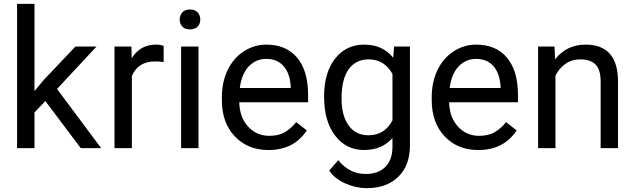

<svg xmlns="http://www.w3.org/2000/svg" viewBox="-20 -770 3300 998"><path d="M215.8 -244.6 399.9 0H505.9L276.4 -307.6L481.9 -528.3H372.1L207.5 -354.5L159.2 -296.4V-750H68.8V0H159.2V-185.5Z M830.6 -447.3V-531.2C821.3 -535.6 808.1 -538.1 790.5 -538.1C736.3 -538.1 694.3 -514.6 664.6 -467.3L663.1 -528.3H575.2V0H665.5V-375C686.5 -425.3 727.1 -450.7 786.1 -450.7C802.2 -450.7 816.9 -449.7 830.6 -447.3Z M1011.7 0V-528.3H921.4V0ZM914.1 -668.5C914.1 -653.8 918.5 -641.6 927.7 -631.8C936.5 -622.1 949.7 -617.2 967.3 -617.2C984.9 -617.2 998 -622.1 1007.3 -631.8C1016.6 -641.6 1021 -653.8 1021 -668.5C1021 -683.1 1016.6 -695.3 1007.3 -705.6C998 -715.8 984.9 -720.7 967.3 -720.7C949.7 -720.7 936.5 -715.8 927.7 -705.6C918.5 -695.3 914.1 -683.1 914.1 -668.5Z M1375.5 9.8C1463.9 9.8 1530.3 -24.4 1574.7 -92.3L1519.5 -135.3C1502.9 -113.8 1483.4 -96.7 1461.4 -83.5C1439.5 -70.3 1412.1 -64 1380.4 -64C1335.4 -64 1298.3 -80.1 1269.5 -112.3C1240.2 -144 1225.1 -186 1223.6 -238.3H1581.5V-275.9C1581.5 -360.4 1562.5 -424.8 1524.4 -470.2C1486.3 -515.6 1433.1 -538.1 1364.3 -538.1C1322.3 -538.1 1283.2 -526.4 1247.6 -503.4C1211.4 -480 1183.6 -447.8 1163.6 -406.7C1143.6 -365.2 1133.3 -318.4 1133.3 -266.1V-249.5C1133.3 -170.9 1155.8 -107.9 1200.7 -61C1245.6 -13.7 1303.7 9.8 1375.5 9.8ZM1364.3 -463.9C1401.9 -463.9 1432.1 -451.2 1454.1 -426.3C1476.1 -400.9 1488.8 -365.2 1491.2 -319.3V-312.5H1226.6C1232.4 -360.4 1247.6 -397.5 1272.5 -424.3C1297.4 -450.7 1327.6 -463.9 1364.3 -463.9Z M1664.6 -268.6C1664.6 -182.6 1683.6 -114.7 1722.2 -64.9C1760.3 -15.1 1810.1 9.8 1872.1 9.8C1934.6 9.8 1983.9 -11.2 2020 -52.7V-7.3C2020 37.6 2007.8 72.3 1983.4 97.2C1958.5 122.1 1924.3 134.3 1880.4 134.3C1824.2 134.3 1776.9 110.4 1738.3 62.5L1691.4 116.7C1710.4 145 1738.3 167.5 1774.9 183.6C1811.5 199.7 1848.6 208 1886.7 208C1955.1 208 2009.8 188.5 2050.3 148.9C2090.8 109.4 2110.8 55.7 2110.8 -12.7V-528.3H2028.3L2023.9 -469.7C1987.8 -515.1 1937.5 -538.1 1873 -538.1C1810.1 -538.1 1759.8 -513.7 1721.7 -465.3C1683.6 -416.5 1664.6 -351.1 1664.6 -268.6ZM1755.4 -258.3C1755.4 -325.2 1767.6 -376 1792.5 -410.2C1817.4 -444.3 1851.6 -461.4 1895.5 -461.4C1950.7 -461.4 1992.2 -436 2020 -385.7V-144.5C1993.2 -92.8 1951.7 -66.9 1894.5 -66.9C1850.6 -66.9 1816.4 -84 1792 -118.2C1767.6 -151.9 1755.4 -198.7 1755.4 -258.3Z M2466.3 9.8C2554.7 9.8 2621.1 -24.4 2665.5 -92.3L2610.4 -135.3C2593.8 -113.8 2574.2 -96.7 2552.2 -83.5C2530.3 -70.3 2502.9 -64 2471.2 -64C2426.3 -64 2389.2 -80.1 2360.4 -112.3C2331.1 -144 2315.9 -186 2314.5 -238.3H2672.4V-275.9C2672.4 -360.4 2653.3 -424.8 2615.2 -470.2C2577.1 -515.6 2523.9 -538.1 2455.1 -538.1C2413.1 -538.1 2374 -526.4 2338.4 -503.4C2302.2 -480 2274.4 -447.8 2254.4 -406.7C2234.4 -365.2 2224.1 -318.4 2224.1 -266.1V-249.5C2224.1 -170.9 2246.6 -107.9 2291.5 -61C2336.4 -13.7 2394.5 9.8 2466.3 9.8ZM2455.1 -463.9C2492.7 -463.9 2522.9 -451.2 2544.9 -426.3C2566.9 -400.9 2579.6 -365.2 2582 -319.3V-312.5H2317.4C2323.2 -360.4 2338.4 -397.5 2363.3 -424.3C2388.2 -450.7 2418.5 -463.9 2455.1 -463.9Z M2862.3 -528.3H2776.9V0H2867.2V-376.5C2879.4 -401.9 2897 -422.4 2918.9 -438C2940.9 -453.6 2966.8 -461.4 2996.1 -461.4C3032.2 -461.4 3059.1 -452.1 3076.2 -434.1C3093.3 -416 3101.6 -387.7 3102.1 -349.6V0H3192.4V-349.1C3191.4 -475.1 3135.3 -538.1 3023.4 -538.1C2958.5 -538.1 2905.8 -512.7 2865.2 -461.9Z"/></svg>

Font: Vazir
Style: Regular
Weight: 400
Designer: Saber Rastikerdar
Foundry: Saber Rastikerdar
Version: Version 27.002;January 24, 2021;FontCreator 13.0.0.2683 64-b